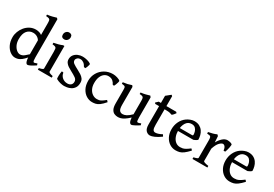

<svg xmlns="http://www.w3.org/2000/svg" viewBox="40 -1704 3804 2664"><g transform="rotate(30 1942.0 -371.5)"><path d="M527.8 -45.9Q437 14.6 407.2 14.6Q386.2 14.6 375 -21Q363.8 -56.6 363.8 -137.7V-617.2Q363.8 -653.3 360.4 -670.2Q356.9 -687 342.5 -692.9Q328.1 -698.7 294.4 -701.2V-725.1Q338.9 -730.5 374.5 -739.5Q410.2 -748.5 435.5 -756.8L451.7 -741.2V-131.3Q451.7 -97.2 454.6 -82.3Q457.5 -67.4 462.9 -61.5Q467.3 -56.6 479 -58.6Q490.7 -60.5 519 -71.8ZM399.9 -119.6Q364.7 -76.7 335.2 -46.6Q305.7 -16.6 275.1 -1Q244.6 14.6 205.6 14.6Q167 14.6 127.9 -12.9Q88.9 -40.5 62.7 -92.5Q36.6 -144.5 36.6 -216.8Q36.6 -261.2 53.5 -305.7Q70.3 -350.1 101.3 -387.2Q132.3 -424.3 174.8 -446.5Q217.3 -468.8 269 -468.8Q298.3 -468.8 328.1 -458.7Q357.9 -448.7 396 -411.6Q396 -382.3 389.4 -369.1Q382.8 -356 367.2 -346.7Q351.1 -377.4 321.8 -394.5Q292.5 -411.6 256.3 -411.6Q198.7 -411.6 161.6 -368.2Q124.5 -324.7 124.5 -235.8Q124.5 -181.6 143.6 -141.8Q162.6 -102.1 190.4 -80.3Q218.3 -58.6 245.1 -58.6Q280.8 -58.6 313.5 -85.4Q346.2 -112.3 380.9 -145Q386.7 -142.1 392.3 -132.8Q397.9 -123.5 399.9 -119.6Z M737.8 -615.7Q737.8 -586.4 719 -566.4Q700.2 -546.4 672.4 -546.4Q623 -546.4 623 -595.7Q623 -625.5 641.8 -645Q660.6 -664.6 687.5 -664.6Q710.4 -664.6 724.1 -652.3Q737.8 -640.1 737.8 -615.7ZM566.9 0V-25.9Q633.8 -39.6 633.8 -55.7V-323.7Q633.8 -356.9 630.9 -373.5Q627.9 -390.1 614 -396.7Q600.1 -403.3 566.9 -406.7V-431.2Q601.1 -437 636.7 -446.8Q672.4 -456.5 700.2 -468.8H721.7V-55.7Q721.7 -49.8 737.5 -41.3Q753.4 -32.7 789.1 -25.9V0Z M1169.4 -138.2Q1169.4 -86.4 1148.7 -55.7Q1127.9 -24.9 1097.9 -9.8Q1067.9 5.4 1038.8 10Q1009.8 14.6 993.2 14.6Q967.3 14.6 931.9 6.1Q896.5 -2.4 863.8 -21Q860.4 -22.9 859.1 -37.4Q857.9 -51.8 858.4 -72.3Q858.9 -92.8 861.1 -113Q863.3 -133.3 867.2 -147L894 -141.6Q898.9 -96.7 933.1 -67.4Q967.3 -38.1 1015.1 -38.1Q1049.8 -38.1 1070.6 -56.6Q1091.3 -75.2 1091.3 -107.4Q1091.3 -142.1 1061.3 -163.8Q1031.2 -185.5 971.7 -216.8Q944.3 -231 919.4 -247.8Q894.5 -264.6 878.7 -287.1Q862.8 -309.6 862.8 -340.8Q862.8 -381.3 885 -409.9Q907.2 -438.5 942.6 -453.6Q978 -468.8 1017.6 -468.8Q1051.8 -468.8 1091.6 -458.5Q1131.3 -448.2 1151.9 -431.2Q1155.8 -427.7 1151.4 -409.9Q1147 -392.1 1139.4 -373Q1131.8 -354 1126.5 -347.2L1102.5 -351.1Q1083 -388.2 1058.3 -405.3Q1033.7 -422.4 1007.3 -422.4Q976.1 -422.4 958.5 -405Q940.9 -387.7 940.9 -367.7Q940.9 -339.8 967.5 -320.8Q994.1 -301.8 1049.8 -272.9Q1078.1 -258.3 1105.7 -241Q1133.3 -223.6 1151.4 -199.2Q1169.4 -174.8 1169.4 -138.2Z M1630.4 -92.8Q1587.9 -43.5 1556.6 -20.8Q1525.4 2 1498.5 8.3Q1471.7 14.6 1440.9 14.6Q1391.6 14.6 1347.4 -12.9Q1303.2 -40.5 1275.6 -92.5Q1248 -144.5 1248 -216.8Q1248 -287.1 1281.2 -344.2Q1314.5 -401.4 1372.1 -435.1Q1429.7 -468.8 1502 -468.8Q1534.2 -468.8 1570.8 -458Q1607.4 -447.3 1624 -430.2Q1625.5 -422.4 1620.1 -402.6Q1614.7 -382.8 1606.7 -363Q1598.6 -343.3 1592.8 -334.5L1569.8 -339.4Q1559.1 -366.7 1533 -389.6Q1506.8 -412.6 1460.4 -412.6Q1428.2 -412.6 1399.7 -393.1Q1371.1 -373.5 1353.5 -333.5Q1335.9 -293.5 1335.9 -231.9Q1335.9 -177.7 1355.7 -137.9Q1375.5 -98.1 1408.2 -76.7Q1440.9 -55.2 1478.5 -55.2Q1497.1 -55.2 1513.2 -58.3Q1529.3 -61.5 1551.3 -74.5Q1573.2 -87.4 1608.9 -116.7Z M2189 -44.9Q2153.3 -21.5 2118.2 -3.4Q2083 14.6 2071.3 14.6Q2053.7 14.6 2041.7 -5.6Q2029.8 -25.9 2025.9 -76.2Q1985.4 -37.6 1954.3 -18.1Q1923.3 1.5 1899.2 8.1Q1875 14.6 1854 14.6Q1823.7 14.6 1796.6 2.4Q1769.5 -9.8 1752.4 -42.5Q1735.4 -75.2 1735.4 -136.2V-343.8Q1735.4 -374.5 1732.2 -388.2Q1729 -401.9 1716.1 -406.2Q1703.1 -410.6 1673.8 -413.6V-438Q1713.4 -442.4 1743.4 -449.2Q1773.4 -456.1 1808.6 -468.8L1823.2 -448.7V-164.6Q1823.2 -98.6 1841.3 -75.7Q1859.4 -52.7 1892.1 -52.7Q1919.9 -52.7 1951.9 -69.3Q1983.9 -85.9 2025.9 -127.9V-343.8Q2025.9 -373 2021.5 -387.2Q2017.1 -401.4 2002.9 -406.7Q1988.8 -412.1 1959 -413.6V-438Q1998.5 -442.4 2033.4 -450.9Q2068.4 -459.5 2098.1 -468.8L2113.8 -448.7V-128.9Q2113.8 -69.3 2125 -60.5Q2130.4 -56.6 2143.6 -58.8Q2156.7 -61 2181.6 -71.8Z M2535.6 -63.5Q2482.4 -23.9 2437.7 -4.6Q2393.1 14.6 2367.2 14.6Q2331.1 14.6 2303.7 -14.4Q2276.4 -43.5 2276.4 -111.8V-402.8H2214.8L2203.1 -418L2241.2 -454.1H2276.4V-568.4L2348.1 -626.5L2364.3 -612.8V-454.1H2520.5L2535.6 -439Q2526.4 -424.3 2511.2 -407.7Q2496.1 -391.1 2486.3 -385.7Q2474.6 -391.6 2450.9 -397.2Q2427.2 -402.8 2392.1 -402.8H2364.3V-154.8Q2364.3 -99.1 2376 -78.4Q2387.7 -57.6 2413.1 -57.6Q2430.7 -57.6 2455.3 -64.5Q2480 -71.3 2519 -91.8Z M2981.4 -271Q2972.7 -260.7 2955.6 -251.2Q2938.5 -241.7 2922.9 -235.8H2637.7L2638.7 -283.2H2870.6Q2881.8 -283.2 2885.5 -286.9Q2889.2 -290.5 2889.2 -300.8Q2889.2 -318.8 2881.6 -345.9Q2874 -373 2853.5 -394Q2833 -415 2793.5 -415Q2736.8 -415 2705.8 -366.2Q2674.8 -317.4 2674.8 -241.7Q2674.8 -190.9 2690.9 -148.4Q2707 -106 2737.8 -80.6Q2768.6 -55.2 2812 -55.2Q2832.5 -55.2 2851.8 -59.1Q2871.1 -63 2896 -76.7Q2920.9 -90.3 2958 -119.1Q2964.4 -115.7 2970.5 -107.4Q2976.6 -99.1 2978.5 -95.2Q2934.6 -48.3 2902.8 -24.7Q2871.1 -1 2842.3 6.8Q2813.5 14.6 2778.3 14.6Q2726.6 14.6 2682.6 -13.7Q2638.7 -42 2612.1 -93.3Q2585.4 -144.5 2585.4 -213.4Q2585.4 -279.3 2613 -335.9Q2640.6 -392.6 2690.9 -427.7Q2713.9 -443.8 2746.3 -456.3Q2778.8 -468.8 2808.6 -468.8Q2856.4 -468.8 2889.4 -450.9Q2922.4 -433.1 2942.9 -403.8Q2963.4 -374.5 2972.4 -339.6Q2981.4 -304.7 2981.4 -271Z M3411.1 -449.7Q3415.5 -446.8 3414.8 -430.7Q3414.1 -414.6 3409.4 -392.3Q3404.8 -370.1 3398.7 -348.9Q3392.6 -327.6 3386.7 -314.5H3360.8Q3355.5 -354 3341.1 -373.5Q3326.7 -393.1 3306.6 -393.1Q3285.6 -393.1 3254.9 -362.1Q3224.1 -331.1 3198.7 -254.4V-55.7Q3198.7 -48.3 3217.8 -40.5Q3236.8 -32.7 3282.7 -25.9V0H3043.9V-25.9Q3110.8 -41 3110.8 -55.7V-331.5Q3110.8 -363.8 3107.4 -376.5Q3104 -389.2 3099.6 -393.6Q3093.3 -399.9 3082 -402.6Q3070.8 -405.3 3043.9 -406.7V-431.2Q3082.5 -438.5 3113 -446.8Q3143.6 -455.1 3173.3 -468.8L3191.4 -450.7L3197.8 -353Q3224.1 -401.9 3260.5 -435.3Q3296.9 -468.8 3338.9 -468.8Q3355.5 -468.8 3374.5 -464.4Q3393.6 -460 3411.1 -449.7Z M3847.7 -271Q3838.9 -260.7 3821.8 -251.2Q3804.7 -241.7 3789.1 -235.8H3503.9L3504.9 -283.2H3736.8Q3748 -283.2 3751.7 -286.9Q3755.4 -290.5 3755.4 -300.8Q3755.4 -318.8 3747.8 -345.9Q3740.2 -373 3719.7 -394Q3699.2 -415 3659.7 -415Q3603 -415 3572 -366.2Q3541 -317.4 3541 -241.7Q3541 -190.9 3557.1 -148.4Q3573.2 -106 3604 -80.6Q3634.8 -55.2 3678.2 -55.2Q3698.7 -55.2 3718 -59.1Q3737.3 -63 3762.2 -76.7Q3787.1 -90.3 3824.2 -119.1Q3830.6 -115.7 3836.7 -107.4Q3842.8 -99.1 3844.7 -95.2Q3800.8 -48.3 3769 -24.7Q3737.3 -1 3708.5 6.8Q3679.7 14.6 3644.5 14.6Q3592.8 14.6 3548.8 -13.7Q3504.9 -42 3478.3 -93.3Q3451.7 -144.5 3451.7 -213.4Q3451.7 -279.3 3479.2 -335.9Q3506.8 -392.6 3557.1 -427.7Q3580.1 -443.8 3612.5 -456.3Q3645 -468.8 3674.8 -468.8Q3722.7 -468.8 3755.6 -450.9Q3788.6 -433.1 3809.1 -403.8Q3829.6 -374.5 3838.6 -339.6Q3847.7 -304.7 3847.7 -271Z"/></g></svg>

Font: Gentium Book Plus
Style: Regular
Weight: 400
Designer: Victor Gaultney, Annie Olsen, Iska Routamaa, Becca Hirsbrunner
Foundry: SIL International
Version: Version 6.101